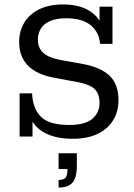

<svg xmlns="http://www.w3.org/2000/svg" viewBox="-20 -613 602 862"><path d="M306 10Q231 10 182 -16Q133 -42 113 -92L126 -86V0H68V-194H124Q127 -126 163.5 -89Q200 -52 291 -52Q363 -52 395 -80Q427 -108 427 -151Q427 -192 404.5 -213.5Q382 -235 325 -245L223 -264Q146 -278 106 -318Q66 -358 66 -425Q66 -471 87.5 -509Q109 -547 153.5 -570Q198 -593 264 -593Q332 -593 377 -567Q422 -541 441 -493H427V-583H485V-416H429Q426 -467 388 -499Q350 -531 277 -531Q232 -531 203.5 -518Q175 -505 162.5 -483Q150 -461 150 -435Q150 -398 174 -376Q198 -354 250 -344L351 -326Q432 -311 472 -273Q512 -235 512 -163Q512 -113 488.5 -74Q465 -35 419.5 -12.5Q374 10 306 10ZM243 229V195Q266 195 274.5 184.5Q283 174 283 146H243V75H325V133Q325 164 317.5 185.5Q310 207 292.5 218Q275 229 243 229Z"/></svg>

Font: Rokkitt SemiBold
Style: Regular
Weight: 400
Version: Version 3.103